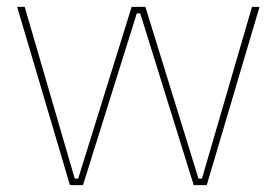

<svg xmlns="http://www.w3.org/2000/svg" viewBox="-20 -540 807 560"><path d="M184 0H222L379 -501H389L545 0H583L737 -520H715L569 -19H559L404 -520H364L208 -19H198L52 -520H30Z"/></svg>

Font: Fixel Variable
Style: Regular
Weight: 100
Width: 3
Designer: AlfaBravo + MacPaw
Foundry: Kyrylo Tkachov, Marchela Mozhyna, Serhii Makarenko, Maria Weinstein, Zakhar Kryvoshyya
Version: Version 1.211